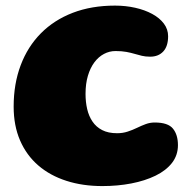

<svg xmlns="http://www.w3.org/2000/svg" viewBox="-20 -612 674 668"><path d="M336 35.4Q267.5 35.4 210.9 17.1Q154.2 -1.1 113.2 -36.4Q72.2 -71.8 49.9 -123.2Q27.5 -174.8 27.5 -241.2Q27.5 -320.2 51.9 -384.9Q76.2 -449.6 122.2 -496.1Q168.2 -542.5 233.3 -567.5Q298.4 -592.5 380.1 -592.5Q417.1 -592.5 450.4 -585Q483.8 -577.5 509.6 -563.5Q535.4 -549.5 550.1 -529.9Q564.9 -510.2 564.9 -485.9Q564.9 -451.2 548.1 -433Q531.2 -414.8 502.5 -414.8Q486.4 -414.8 473.8 -417.8Q461.2 -420.8 448.4 -424.6Q435.6 -428.4 419.8 -431.4Q404 -434.4 382 -434.4Q360.6 -434.4 341.8 -424.4Q322.9 -414.5 308.4 -395.2Q294 -375.9 285.8 -348.3Q277.6 -320.8 277.6 -285.2Q277.6 -257.2 283.3 -232.6Q289 -207.9 301.8 -189.1Q314.5 -170.2 335.5 -159.4Q356.5 -148.5 387.6 -148.5Q407 -148.5 424 -154.1Q441 -159.6 456.4 -167.1Q471.8 -174.6 486.9 -180.2Q502.1 -185.8 518 -185.8Q564.8 -185.8 581.9 -164.3Q599.1 -142.9 599.1 -107Q599.1 -72 578.4 -45.2Q557.6 -18.5 521.1 -0.8Q484.5 17 437.1 26.2Q389.6 35.4 336 35.4Z"/></svg>

Font: Gluten Thin
Style: Regular
Weight: 100
Designer: Tyler Finck
Foundry: Etcetera Type Company
Version: Version 1.300